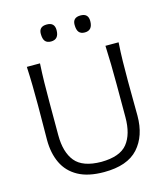

<svg xmlns="http://www.w3.org/2000/svg" viewBox="-133 -1029 997 1142"><g transform="rotate(-15 365.5 -458.0)"><path d="M366 10.5Q268.5 10.5 206.8 -23.5Q145 -57.5 115.8 -118.8Q86.5 -180 86.5 -262.5Q86.5 -294.5 87.2 -353Q88 -411.5 88 -475Q88 -541 87 -597Q86 -653 83 -713H164Q160.5 -653 159.5 -597Q158.5 -541 158.5 -475V-271.5Q158.5 -167 205 -110.2Q251.5 -53.5 365.5 -52.5Q480.5 -53.5 526.2 -110.2Q572 -167 572 -272.5V-475Q572 -541 570.8 -597Q569.5 -653 567 -713H648Q644 -653 643 -597Q642 -541 642 -475Q642 -411.5 642.8 -352.8Q643.5 -294 643.5 -262.5Q643.5 -138 576.8 -63.8Q510 10.5 366 10.5ZM469.5 -821.5Q445.5 -821.5 433.8 -835.5Q422 -849.5 422 -881.5Q422 -926 470.5 -926Q518 -926 518 -879Q518 -821.5 469.5 -821.5ZM261.5 -821.5Q237.5 -821.5 225.8 -835.5Q214 -849.5 214 -881.5Q214 -926 262.5 -926Q310.5 -926 310.5 -879Q310.5 -821.5 261.5 -821.5Z"/></g></svg>

Font: Commissioner Flair Light
Style: Regular
Weight: 300
Designer: Kostas Bartsokas
Foundry: Kostas Bartsokas
Version: Version 1.000; ttfautohint (v1.8.3)